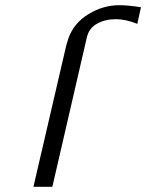

<svg xmlns="http://www.w3.org/2000/svg" viewBox="-20 -721 564 741"><path d="M109 0 233 -534Q233 -538 244 -573Q265 -632 321.5 -666.5Q378 -701 441 -701Q474 -701 524 -693L510 -629Q464 -647 428 -647Q386 -647 354.5 -629.5Q323 -612 315 -576L182 0Z"/></svg>

Font: Coval
Style: ExtraLight Italic
Weight: 200
Foundry: Context Ltd
Version: Version 001.000